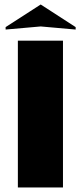

<svg xmlns="http://www.w3.org/2000/svg" viewBox="-20 -830 359 850"><path d="M4.9 -699.2V-710L160.2 -810.1L314.9 -710V-699.2L160.2 -712.9ZM59.1 -649.9H258.8V0H59.1Z"/></svg>

Font: Mayenne Sans Regular
Style: Regular
Weight: 600
Width: 6
Designer: Jérémy Landes — Studio Triple
Foundry: Jérémy Landes — Studio Triple
Version: Version 1.001;hotconv 1.0.109;makeotfexe 2.5.65596